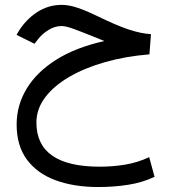

<svg xmlns="http://www.w3.org/2000/svg" viewBox="-20 -437 698 788"><path d="M408.2 -268.6Q398.9 -272.5 391.6 -275.4Q384.3 -278.3 363.8 -286.6Q314.5 -306.6 282.2 -318.4Q250 -330.1 232.9 -330.1Q205.1 -330.1 179 -314Q152.8 -297.9 134.8 -274.4L121.6 -257.3L47.9 -293.9L55.2 -306.6Q85.9 -356.9 132.1 -387Q178.2 -417 233.4 -417Q264.2 -417 301.3 -404.1Q338.4 -391.1 381.3 -370.1Q457 -333 507.3 -316.2Q557.6 -299.3 599.6 -296.9L593.3 -213.9Q495.6 -206.1 411.4 -182.1Q327.1 -158.2 263.7 -121.1Q200.2 -84 164.8 -36.6Q129.4 10.7 129.4 65.9Q129.4 247.1 389.6 247.1Q442.4 247.1 493.2 238.8Q543.9 230.5 592.3 208L614.3 288.6Q565.4 312 506.8 321.3Q448.2 330.6 382.8 330.6Q284.2 330.6 208.7 303Q133.3 275.4 90.8 218.5Q48.3 161.6 48.3 73.7Q48.3 -4.9 89.4 -73Q130.4 -141.1 210.4 -191.7Q290.5 -242.2 408.2 -268.6Z"/></svg>

Font: Vazir FD-WOL
Style: Regular-FD-WOL
Weight: 400
Designer: Saber Rastikerdar
Foundry: Saber Rastikerdar
Version: Version 30.1.0